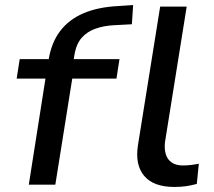

<svg xmlns="http://www.w3.org/2000/svg" viewBox="-20 -731 847 760"><path d="M94 0 160 -420H46L58 -497H201L167 -468L172 -492Q183 -562 218 -608Q253 -654 310.5 -678.5Q368 -703 447 -707L507 -711L502 -635L428 -631Q391 -629 358 -617.5Q325 -606 303 -581Q281 -556 274 -510L270 -484L256 -497H453L441 -420H266L199 0ZM670 9Q588 9 551 -34.5Q514 -78 526 -156L614 -705H719L633 -168Q630 -141 636.5 -120Q643 -99 660 -87.5Q677 -76 704 -76Q719 -76 736 -78Q753 -80 767 -83L759 -3Q737 3 716.5 6Q696 9 670 9Z"/></svg>

Font: Nunito Sans 7pt SemiExpanded Medium
Style: Italic
Weight: 500
Width: 6
Italic angle: -9°
Designer: Vernon Adams
Foundry: Vernon Adams
Version: Version 3.101;gftools[0.9.27]